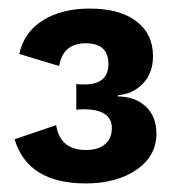

<svg xmlns="http://www.w3.org/2000/svg" viewBox="-20 -755 413 448"><path d="M189 -735Q259 -735 298 -705.5Q337 -676 337 -624Q337 -584 313 -559.5Q289 -535 255 -533V-530Q294 -530 319.5 -507Q345 -484 345 -443Q345 -391 298.5 -359Q252 -327 180 -327Q45 -327 14 -430L111 -463Q120 -405 181 -405Q209 -405 225 -418.5Q241 -432 241 -456Q241 -500 175 -500Q164 -500 158 -499V-559Q163 -558 172 -558Q233 -556 233 -606Q233 -654 180 -654Q127 -654 118 -601L25 -629Q36 -680 80 -707.5Q124 -735 189 -735Z"/></svg>

Font: Elaine Sans SemiBold
Style: Regular
Weight: 600
Designer: Wei Huang
Foundry: Wei Huang
Version: Version 2.001;December 24, 2019;FontCreator 12.0.0.2547 64-b